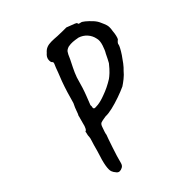

<svg xmlns="http://www.w3.org/2000/svg" viewBox="-197 -809 998 998"><g transform="rotate(-45 302.0 -310.0)"><path d="M113 54Q101 54 93 41Q87 35 82 23Q77 11 81.5 -18Q86 -47 105 -104Q115 -142 121 -159.5Q127 -177 127 -185Q127 -196 129.5 -203.5Q132 -211 132 -218Q138 -218 144 -229Q150 -240 154 -259Q158 -276 161.5 -286.5Q165 -297 165 -301Q170 -309 175.5 -326Q181 -343 193 -367Q201 -397 211 -429.5Q221 -462 231.5 -490.5Q242 -519 249 -535Q260 -566 266 -578.5Q272 -591 266 -595Q259 -600 260.5 -617.5Q262 -635 280 -650Q291 -663 305 -668.5Q319 -674 338 -674Q357 -674 381 -672Q399 -671 419.5 -671Q440 -671 445 -671Q454 -667 467 -662.5Q480 -658 490.5 -653.5Q501 -649 501 -646Q501 -640 505.5 -638.5Q510 -637 515 -636Q522 -636 536.5 -624Q551 -612 566.5 -595.5Q582 -579 589 -562Q597 -545 602 -530Q607 -515 602 -487Q601 -472 597.5 -457Q594 -442 590 -437Q584 -433 579 -427Q574 -421 574 -416Q574 -412 566.5 -397.5Q559 -383 547 -365Q535 -347 521.5 -329.5Q508 -312 496 -301Q483 -285 465.5 -271Q448 -257 434 -248Q408 -236 375 -224.5Q342 -213 312 -206Q282 -199 263 -200Q234 -196 225.5 -192.5Q217 -189 212 -175Q207 -162 202.5 -148Q198 -134 198 -129Q196 -125 189.5 -106Q183 -87 174.5 -62Q166 -37 158.5 -12.5Q151 12 147 29Q143 43 132.5 48.5Q122 54 113 54ZM249 -272Q253 -268 277 -271Q301 -274 332 -286Q352 -293 372.5 -303Q393 -313 412 -325Q422 -332 436 -345Q450 -358 470 -383Q473 -388 480.5 -402.5Q488 -417 494 -430Q503 -444 512 -471.5Q521 -499 516 -517Q511 -543 494 -562Q477 -581 452 -589Q430 -593 415.5 -594Q401 -595 384 -592Q368 -587 361 -578Q354 -569 342 -540Q335 -526 322 -500Q309 -474 300 -449Q282 -383 267 -345.5Q252 -308 248 -297Q249 -286 247 -281.5Q245 -277 249 -272Z"/></g></svg>

Font: Caveat SemiBold
Style: Regular
Weight: 600
Designer: Pablo Impallari
Foundry: Pablo Impallari
Version: Version 2.000